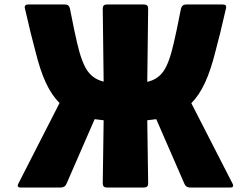

<svg xmlns="http://www.w3.org/2000/svg" viewBox="-20 -792 1118 854"><path d="M753 -601Q763 -642 785 -754Q790 -772 807 -772H971Q990 -772 985 -754Q958 -635 939 -566Q918 -481 892 -424.5Q866 -368 831 -333L1015 26Q1017 29 1017 34Q1017 42 1005 42H825Q807 42 800 25L675 -262L635 -257L639 24Q639 42 621 42H455Q437 42 437 24L441 -257L401 -262L276 25Q269 42 251 42H71Q59 42 59 34Q59 29 61 26L245 -334Q210 -368 184 -424Q158 -480 137 -566Q118 -635 91 -754Q90 -756 90 -760Q90 -772 105 -772H269Q287 -772 291 -754Q313 -642 323 -601Q343 -514 369 -477Q395 -440 441 -429L437 -754Q437 -772 455 -772H621Q639 -772 639 -754L635 -428Q681 -438 707 -475Q733 -512 753 -601Z"/></svg>

Font: LINE Seed JP_TTF ExtraBold
Style: Regular
Weight: 800
Designer: LY Corporation & Fontrix & Fontworks
Version: Version 1.015